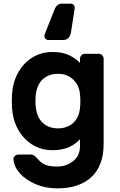

<svg xmlns="http://www.w3.org/2000/svg" viewBox="-20 -816 659 1056"><path d="M327 -596H246Q237 -596 230.5 -602.5Q224 -609 224 -618Q224 -622 225 -625L280 -764Q292 -796 323 -796H369Q378 -796 384.5 -789.5Q391 -783 391 -774V-772L370 -635Q367 -619 356.5 -607.5Q346 -596 327 -596ZM420 -50Q399 -26 362 -8Q325 10 269 10Q204 10 154.5 -22.5Q105 -55 77 -108.5Q49 -162 46 -225L45 -260L46 -295Q49 -358 77 -411.5Q105 -465 154.5 -497.5Q204 -530 269 -530Q324 -530 361 -512Q398 -494 420 -470V-493Q420 -504 428 -512Q436 -520 447 -520H523Q534 -520 542 -512Q550 -504 550 -493V-24Q550 95 483 157.5Q416 220 296 220Q230 220 176 197Q122 174 89.5 137.5Q57 101 54 61Q53 50 61.5 42Q70 34 81 34H149Q161 34 170.5 41.5Q180 49 190 61Q206 80 229 90Q252 100 296 100Q344 100 382 70.5Q420 41 420 -13ZM299 -110Q349 -110 382 -139.5Q415 -169 420 -222Q422 -242 422 -260Q422 -278 420 -298Q415 -349 381.5 -379.5Q348 -410 299 -410Q248 -410 215 -380Q182 -350 176 -288Q175 -278 175 -260Q175 -184 208.5 -147Q242 -110 299 -110Z"/></svg>

Font: Hezaedrus Medium
Style: Regular
Weight: 500
Designer: Hubert & Fischer
Foundry: Hubert & Fischer
Version: Version 1.10;September 3, 2019;FontCreator 11.5.0.2425 64-bi